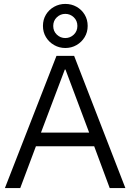

<svg xmlns="http://www.w3.org/2000/svg" viewBox="-20 -960 665 980"><path d="M5 0 268.3 -675H358.3L620 0H540L460.8 -213.3H163.3L83.3 0ZM189.2 -283.3H435L314.2 -605H310.8ZM313.3 -715Q282.5 -715 256.2 -730Q230 -745 214.6 -770.4Q199.2 -795.8 199.2 -827.5Q199.2 -860 214.6 -885.4Q230 -910.8 256.2 -925.4Q282.5 -940 313.3 -940Q345 -940 370.8 -925.4Q396.7 -910.8 412.1 -885.4Q427.5 -860 427.5 -827.5Q427.5 -795.8 412.1 -770.4Q396.7 -745 370.8 -730Q345 -715 313.3 -715ZM313.3 -765.8Q338.3 -765.8 356.7 -783.3Q375 -800.8 375 -827.5Q375 -854.2 356.7 -871.7Q338.3 -889.2 313.3 -889.2Q288.3 -889.2 270 -871.7Q251.7 -854.2 251.7 -827.5Q251.7 -800.8 270 -783.3Q288.3 -765.8 313.3 -765.8Z"/></svg>

Font: Funnel Sans Light
Style: Regular
Weight: 300
Designer: NORD ID, Kristian Moeller
Foundry: Dicotype
Version: Version 1.000